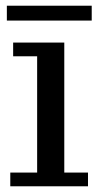

<svg xmlns="http://www.w3.org/2000/svg" viewBox="-20 -652 345 672"><path d="M4 -580V-632H301V-580ZM16 0V-48H110V-455H26V-503H205V-48H288V0Z"/></svg>

Font: Montagu Slab 144pt
Style: Regular
Weight: 400
Designer: Florian Karsten
Foundry: Florian Karsten
Version: Version 1.000; ttfautohint (v1.8.3)